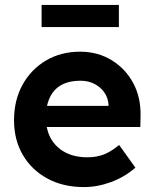

<svg xmlns="http://www.w3.org/2000/svg" viewBox="-20 -750 626 780"><path d="M321 10Q236 10 172 -25Q108 -60 72.5 -121Q37 -182 37 -261Q37 -343 71.5 -405.5Q106 -468 166.5 -504Q227 -540 306 -540Q377 -540 433.5 -505.5Q490 -471 521.5 -412Q553 -353 551 -277L550 -234H170Q181 -177 224.5 -144Q268 -111 335 -111Q371 -111 400.5 -122Q430 -133 464 -161L530 -69Q487 -31 431.5 -10.5Q376 10 321 10ZM307 -422Q194 -422 171 -320H421V-324Q418 -367 385.5 -394.5Q353 -422 307 -422ZM149 -640V-730H463V-640Z"/></svg>

Font: Lexend SemiBold
Style: Regular
Weight: 600
Designer: Bonnie Shaver-Troup, Thomas Jockin
Foundry: Lexend
Version: Version 1.005; ttfautohint (v1.8.3)